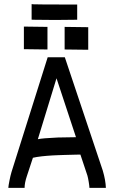

<svg xmlns="http://www.w3.org/2000/svg" viewBox="-20 -914 558 934"><path d="M355.5 -892.1V-817.9H347.2Q318.8 -816.9 248.5 -816.9Q175.8 -816.9 142.6 -817.9L133.8 -818.4V-894L143.1 -893.1Q174.8 -892.1 267.1 -892.1Q267.1 -892.1 347.2 -892.1ZM96.2 -784.7 210.9 -783.2V-673.3L96.2 -674.8ZM294.4 -783.2 409.2 -781.7V-671.9L294.4 -673.3ZM349.6 -246.6 254.9 -533.2 164.1 -236.8Q185.5 -241.7 261.2 -245.1ZM211.9 -635.3H295.4L480 -84Q493.7 -37.6 495.1 0H415Q415 -8.3 411.6 -29.1Q408.2 -49.8 405.3 -59.6L371.1 -162.1Q366.2 -162.1 347.2 -161.6Q328.1 -161.1 320.1 -160.9Q312 -160.6 293.2 -160.2Q274.4 -159.7 263.9 -159.2Q253.4 -158.7 236.6 -158Q219.7 -157.2 208.3 -156Q196.8 -154.8 183.6 -153.6Q170.4 -152.3 159.7 -150.4Q148.9 -148.4 140.1 -146.5L111.3 -59.1Q99.6 -24.9 99.6 0H20.5Q21 -10.3 26.1 -35.9Q31.2 -61.5 36.1 -77.6Z"/></svg>

Font: FantasqueSansM Nerd Font
Style: Regular
Weight: 400
Monospace: yes
Designer: Jany Belluz
Version: Version 1.8.0 ; ttfautohint (v1.8.2);Nerd Fonts 3.4.0